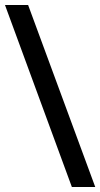

<svg xmlns="http://www.w3.org/2000/svg" viewBox="-38 -752 403 772"><path d="M-18 -732 251 0H345L75 -732Z"/></svg>

Font: Rosario
Style: Bold
Weight: 700
Designer: Hector Gatti
Foundry: Omnibus Type
Version: Version 1.100